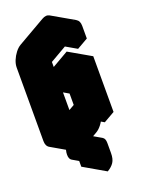

<svg xmlns="http://www.w3.org/2000/svg" viewBox="-263 -1068 1045 1425"><g transform="rotate(-20 260.0 -355.5)"><path d="M217 -740 433 -865Q467 -885 493.5 -870Q520 -855 520 -815V-715L433 -665V-765L217 -640V-60L433 -185V-425L303 -350V-450L520 -575V-135L433 -85V-185Q433 -159 421 -129Q409 -99 389 -73.5Q369 -48 346 -35L217 40Q182 60 156 45Q130 30 130 -10V-590Q130 -617 142 -646.5Q154 -676 174 -701.5Q194 -727 217 -740ZM329 185Q299 202 279.5 191Q260 180 260 145Q260 110 279.5 76Q299 42 329 25Q359 8 378.5 19Q398 30 398 65V145Q398 192 380.5 218.5Q363 245 329 265ZM433 -185V-85L260 -185V-285ZM433 -425V-185L260 -285V-525ZM433 -765V-665L260 -765V-865ZM329 185V265L156 165V85ZM520 -575 303 -450 130 -550 346 -675ZM303 -450V-350L130 -450V-550ZM379 19Q359 8 329 25Q299 42 279.5 76Q260 110 260 145Q260 180 279 191L106 91Q87 80 87 45Q87 10 106.5 -24Q126 -58 156 -75Q186 -92 206 -81ZM433 -185 217 -60 43 -160 260 -285ZM494 -870Q467 -885 433 -865L217 -740Q194 -727 174 -701.5Q154 -676 142 -646.5Q130 -617 130 -590V-10Q130 30 156 45L-17 -55Q-43 -70 -43 -110V-690Q-43 -717 -31 -746.5Q-19 -776 0.7 -801.5Q20.4 -827 43 -840L260 -965Q294.4 -985 320 -970Z"/></g></svg>

Font: Nabla Normal
Style: Regular
Weight: 400
Designer: Arthur Reinders Folmer
Version: Version 1.000